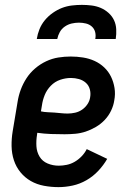

<svg xmlns="http://www.w3.org/2000/svg" viewBox="-20 -760 540 788"><path d="M220 8Q190 8 160.5 2.5Q131 -3 106.5 -17Q82 -31 64 -53Q46 -75 37 -102.5Q28 -130 27.5 -160.5Q27 -191 32 -221L52 -341Q56 -367 65 -391.5Q74 -416 88.5 -438.5Q103 -461 124 -479Q145 -497 169.5 -508.5Q194 -520 219.5 -524Q245 -528 270 -528Q296 -528 321 -524Q346 -520 368 -510Q390 -500 407.5 -483.5Q425 -467 435.5 -445.5Q446 -424 450 -399Q454 -374 449 -348Q446 -327 436 -306Q426 -285 410 -268Q394 -251 373.5 -239Q353 -227 332 -220Q311 -213 289 -211Q267 -209 245 -209Q217 -209 189 -210Q161 -211 133 -215L132 -207Q128 -183 129.5 -159.5Q131 -136 142.5 -117Q154 -98 175.5 -89Q197 -80 221 -80Q237 -80 254 -83.5Q271 -87 286.5 -96Q302 -105 315 -118.5Q328 -132 336 -148L420 -108Q405 -82 383.5 -59Q362 -36 335 -20.5Q308 -5 278.5 1.5Q249 8 220 8ZM258 -294Q273 -294 288.5 -297.5Q304 -301 317 -310Q330 -319 339 -332.5Q348 -346 350 -361Q353 -378 348.5 -394Q344 -410 332 -420.5Q320 -431 304 -435.5Q288 -440 271 -440Q249 -440 227 -432.5Q205 -425 188.5 -408Q172 -391 163.5 -370Q155 -349 152 -327L148 -303Q161 -300 175 -299.5Q189 -299 203 -298Q217 -297 230.5 -295.5Q244 -294 258 -294ZM131 -600Q134 -620 142 -640Q150 -660 164 -677Q178 -694 196.5 -707Q215 -720 234.5 -727.5Q254 -735 275 -737.5Q296 -740 316 -740Q336 -740 356 -737.5Q376 -735 393.5 -727.5Q411 -720 425.5 -707Q440 -694 448 -677Q456 -660 457 -640Q458 -620 455 -600H371Q374 -615 370.5 -628.5Q367 -642 357 -651Q347 -660 333 -663.5Q319 -667 304 -667Q289 -667 274 -663.5Q259 -660 246 -651Q233 -642 225.5 -628.5Q218 -615 215 -600Z"/></svg>

Font: Iosevka SS18 Semibold
Style: Italic
Weight: 600
Italic angle: -9°
Monospace: yes
Designer: Belleve Invis
Foundry: Belleve Invis
Version: Version 25.1.1; ttfautohint (v1.8.4)